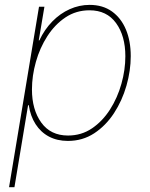

<svg xmlns="http://www.w3.org/2000/svg" viewBox="-20 -574 622 798"><path d="M17.6 204.1 142.1 -545.9H164.6L141.1 -406.2H143.6Q165 -451.7 197.5 -484.9Q230 -518.1 269.8 -535.9Q309.6 -553.7 352.5 -553.7Q407.2 -553.7 445.3 -526.4Q483.4 -499 503.4 -451.2Q523.4 -403.3 523.4 -340.8Q523.4 -280.3 505.6 -218Q487.8 -155.8 453.9 -103.8Q419.9 -51.8 371.6 -20Q323.2 11.7 262.2 11.7Q217.8 11.7 183.6 -6.3Q149.4 -24.4 127.9 -57.9Q106.4 -91.3 99.6 -136.7H96.7L40 204.1ZM262.7 -10.7Q318.4 -10.7 362.3 -40.5Q406.2 -70.3 437.3 -118.9Q468.3 -167.5 484.6 -225.6Q501 -283.7 501 -340.3Q501 -424.8 462.4 -478Q423.8 -531.2 352.1 -531.2Q296.4 -531.2 252.2 -501.7Q208 -472.2 176.8 -423.6Q145.5 -375 129.2 -316.9Q112.8 -258.8 112.8 -202.1Q112.8 -118.2 151.6 -64.5Q190.4 -10.7 262.7 -10.7Z"/></svg>

Font: Inter Thin
Style: Italic
Weight: 250
Italic angle: -9.3988°
Designer: Rasmus Andersson
Foundry: rsms
Version: Version 4.001;git-66647c0bb